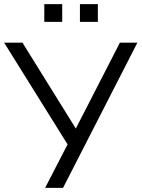

<svg xmlns="http://www.w3.org/2000/svg" viewBox="-21 -912 687 932"><path d="M198 0 307 -211 -1 -705H88L347 -288L561 -705H646L285 0ZM367 -806V-892H454V-806ZM194 -806V-892H281V-806Z"/></svg>

Font: Nunito Sans
Style: Regular
Weight: 400
Designer: Vernon Adams
Foundry: Vernon Adams
Version: Version 3.101; ttfautohint (v1.8.4.7-5d5b);gftools[0.9.27]